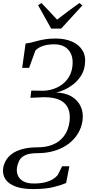

<svg xmlns="http://www.w3.org/2000/svg" viewBox="-36 -1007 611 1276"><path d="M183 249.5Q112.5 249.5 66.5 232.2Q20.5 215 0 183.8Q-20.5 152.5 -15 111Q-11 85 2.8 60.2Q16.5 35.5 43.5 15.5Q70.5 -4.5 113 -16.2Q155.5 -28 216 -28Q270.5 -28 315 -46Q359.5 -64 388.8 -102Q418 -140 426 -198Q432.5 -246.5 418.2 -283.2Q404 -320 365 -340.5Q326 -361 256.5 -361L166 -357L172 -405L248.5 -404Q278.5 -404 310.2 -413Q342 -422 370.5 -441.2Q399 -460.5 419 -490.8Q439 -521 445 -563.5Q451 -611 437.8 -644.2Q424.5 -677.5 395.8 -695Q367 -712.5 326.5 -712.5Q275.5 -712.5 243.2 -699.5Q211 -686.5 199 -670.5L157.5 -556H111.5L134 -718Q152.5 -719.5 172 -724.5Q191.5 -729.5 214.8 -735.8Q238 -742 267.2 -746.5Q296.5 -751 334 -751Q395.5 -751 442.2 -730.8Q489 -710.5 512.5 -671.5Q536 -632.5 528 -576Q522.5 -534.5 501.8 -502.5Q481 -470.5 452 -447.5Q423 -424.5 392.5 -410.8Q362 -397 337 -392Q399 -390.5 440.5 -365.2Q482 -340 500.8 -298.5Q519.5 -257 512.5 -206Q506 -159 481.8 -119.2Q457.5 -79.5 418.2 -50.2Q379 -21 326.8 -5Q274.5 11 211 11Q157.5 11 129.8 25.2Q102 39.5 91 62Q80 84.5 76.5 109Q73 134.5 82.5 158.2Q92 182 117.8 197.2Q143.5 212.5 188 212.5Q232.5 212.5 264 204.5Q295.5 196.5 316 183.5Q336.5 170.5 347.5 156.5L377 98H425L403.5 209.5Q372.5 222.5 320.5 236Q268.5 249.5 183 249.5ZM304 -817 217 -972.5 239.5 -987Q265 -959.5 291.2 -932.5Q317.5 -905.5 343.5 -876.5Q377.5 -903.5 414.2 -930.5Q451 -957.5 491.5 -987L511.5 -971L370.5 -817Z"/></svg>

Font: Merriweather 72pt Light
Style: Italic
Weight: 300
Italic angle: -7.8°
Version: Version 2.101